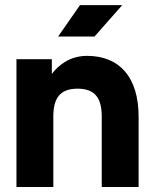

<svg xmlns="http://www.w3.org/2000/svg" viewBox="-20 -743 616 763"><path d="M355.5 -597.7 465.8 -722.7H297.9L210.9 -597.7ZM384.3 0H530.8V-279.3C530.8 -435.5 455.6 -521 325.7 -521C256.8 -521 211.4 -482.9 186 -449.2V-507.8H45.4V0H191.9V-279.3C191.9 -350.6 216.3 -390.6 288.1 -390.6C359.9 -390.6 384.3 -350.6 384.3 -279.3Z"/></svg>

Font: Giphurs ExtraBold
Style: Regular
Weight: 800
Version: Version 1.000